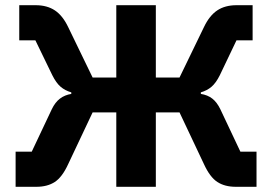

<svg xmlns="http://www.w3.org/2000/svg" viewBox="-20 -718 1046 738"><path d="M40 0V-135H102L179 -298Q192 -325 210.5 -339Q229 -353 254 -357V-363Q230 -370 213 -384.5Q196 -399 181 -429L116 -563H54V-698H117Q161 -698 191 -678Q221 -658 242 -614L336 -420H427V-698H579V-420H670L764 -614Q785 -658 815 -678Q845 -698 889 -698H951V-563H889L825 -429Q810 -399 793 -384.5Q776 -370 752 -363V-357Q778 -353 796 -339Q814 -325 827 -298L904 -135H966V0H886Q844 0 815.5 -18.5Q787 -37 764 -87L670 -286H579V0H427V-286H336L242 -87Q219 -37 190.5 -18.5Q162 0 120 0Z"/></svg>

Font: IBM Plex Sans Var
Style: Regular
Weight: 400
Designer: Mike Abbink, Paul van der Laan, Pieter van Rosmalen
Foundry: Bold Monday
Version: Version 3.000